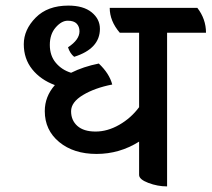

<svg xmlns="http://www.w3.org/2000/svg" viewBox="-20 -646 756 686"><path d="M716 -529H577V20Q543 20 510 7.5Q477 -5 477 -21V-140Q407 -96 325 -96Q243 -96 191.5 -138.5Q140 -181 140 -249Q140 -301 176 -342Q125 -361 95 -398.5Q65 -436 65 -488Q65 -540 107.5 -583Q150 -626 224 -626Q278 -626 307.5 -602Q337 -578 337 -543Q337 -472 245 -443Q230 -455 223 -477Q264 -504 264 -534Q264 -551 254 -561.5Q244 -572 222 -572Q200 -572 179 -548Q158 -524 158 -485.5Q158 -447 179.5 -421.5Q201 -396 234 -386Q278 -408 333 -419Q371 -383 381 -344Q319 -332 276.5 -306.5Q234 -281 234 -248.5Q234 -216 256.5 -196Q279 -176 321.5 -176Q364 -176 406 -200Q448 -224 477 -263V-529H408Q372 -571 372 -618H685Q716 -578 716 -529Z"/></svg>

Font: Karma SemiBold
Style: Regular
Weight: 600
Designer: Joana Correia
Foundry: Indian Type Foundry
Version: Version 1.202;PS 1.0;hotconv 1.0.78;makeotf.lib2.5.61930; tt